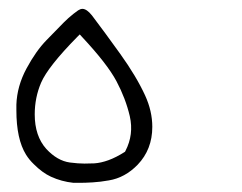

<svg xmlns="http://www.w3.org/2000/svg" viewBox="-20 -241 540 429"><path d="M164.1 -221.2Q159.7 -221.2 154.5 -217.8Q149.4 -214.4 144 -210Q132.3 -200.7 122.6 -190.9L84 -151.4Q60.5 -127.4 39.3 -88.1Q18.1 -48.8 16.6 -7.3Q16.6 -1 16.6 5.4Q16.6 69.8 38.1 104.5Q45.4 116.2 55.7 126Q74.7 145 93.8 153.8Q117.2 164.6 144 167.5Q149.4 167.5 159.7 167.5Q169.9 167.5 187 166.5Q204.1 165.5 223.1 162.1Q259.3 156.2 287.6 127Q320.3 92.8 320.3 42.5Q320.3 7.3 304.2 -27.8Q284.7 -70.3 248.8 -120.4Q212.9 -170.4 185.5 -206.5Q173.8 -221.2 164.1 -221.2ZM190.9 124Q182.6 124.5 168.7 124.5Q154.8 124.5 136.2 122.1Q107.9 118.2 83.5 91.8Q57.6 63 57.6 14.6Q57.6 -22.9 71.8 -56.2Q87.4 -92.3 152.8 -158.7L158.2 -164.1L163.6 -158.2Q219.7 -98.1 240.2 -59.6Q260.7 -21 270 18.6Q279.3 59.6 260.3 96.2L259.3 98.1Q239.3 110.8 222.4 116.9Q205.6 123 190.9 124Z"/></svg>

Font: Bakudai
Style: ExtraLight
Weight: 200
Version: Version 1.48